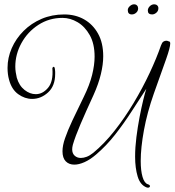

<svg xmlns="http://www.w3.org/2000/svg" viewBox="-20 -745 810 891"><path d="M661 125Q631 114 619 74.5Q607 35 607 -18Q607 -61 613 -108.5Q619 -156 627.5 -200.5Q636 -245 644.5 -280Q653 -315 659 -333Q625 -281 589.5 -226Q554 -171 514 -120Q474 -69 426 -28Q398 -4 372 7.5Q346 19 325 19Q300 19 285 3.5Q270 -12 270 -43Q270 -70 282 -104Q294 -139 316 -186Q338 -233 369 -296Q396 -351 407.5 -397.5Q419 -444 419 -482Q419 -542 396.5 -582Q374 -622 340 -642Q306 -662 270 -662Q208 -662 158 -629.5Q108 -597 79.5 -545Q51 -493 51 -436Q51 -423 53 -410Q55 -397 58 -384Q69 -347 94 -327.5Q119 -308 146 -308Q178 -308 203 -337.5Q228 -367 223 -428Q223 -430 225 -432.5Q227 -435 229 -435Q234 -435 235 -422Q236 -417 236 -412Q236 -407 236 -402Q236 -346 203 -316Q170 -286 129 -286Q95 -286 64.5 -308Q34 -330 22 -375Q15 -400 15 -430Q15 -477 34.5 -521.5Q54 -566 89.5 -601.5Q125 -637 173 -657.5Q221 -678 278 -678Q330 -678 370.5 -655Q411 -632 435 -589Q459 -546 459 -484Q459 -446 448 -400.5Q437 -355 414 -304Q378 -226 353.5 -168.5Q329 -111 318 -73Q315 -61 315 -52Q315 -33 326.5 -22.5Q338 -12 355 -12Q368 -12 382.5 -17.5Q397 -23 413 -36Q463 -77 510.5 -137Q558 -197 600 -267Q642 -337 674.5 -406.5Q707 -476 727 -534Q732 -548 738.5 -552Q745 -556 751 -556Q756 -556 759.5 -554.5Q763 -553 763 -553Q770 -553 770 -543Q770 -525 751 -471Q732 -417 694 -311Q663 -223 648 -141Q633 -59 633 2Q633 47 641.5 76Q650 105 666 110Q676 113 676 119Q676 123 671.5 125Q667 127 661 125ZM686 -678Q666 -678 666 -696Q666 -707 675 -716Q684 -725 696 -725Q704 -725 709.5 -720Q715 -715 715 -707Q715 -694 705.5 -686Q696 -678 686 -678ZM592 -678Q573 -678 573 -698Q573 -708 582.5 -716.5Q592 -725 602 -725Q611 -725 616 -719.5Q621 -714 621 -706Q621 -694 612 -686Q603 -678 592 -678Z"/></svg>

Font: Gwendolyn
Style: Regular
Weight: 400
Designer: Robert E. Leuschke
Foundry: Robert E. Leuschke
Version: Version 1.010; ttfautohint (v1.8.3)